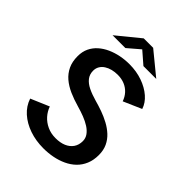

<svg xmlns="http://www.w3.org/2000/svg" viewBox="-246 -1002 1143 1143"><g transform="rotate(45 325.0 -431.0)"><path d="M324.5 11Q260.5 11 206.2 -7.8Q152 -26.5 113.5 -61Q75 -95.5 59.5 -143L175.5 -192.5Q186 -162 208 -137.2Q230 -112.5 261.8 -97.8Q293.5 -83 332.5 -83Q372 -83 400.5 -95.2Q429 -107.5 444.8 -130.5Q460.5 -153.5 460.5 -185.5Q460.5 -210 446.5 -229.5Q432.5 -249 409 -264Q385.5 -279 355.8 -290.5Q326 -302 294 -311Q248 -324 209 -341.2Q170 -358.5 141.2 -383Q112.5 -407.5 96.5 -441.5Q80.5 -475.5 80.5 -521.5Q80.5 -559.5 94.5 -589Q108.5 -618.5 133.2 -640.5Q158 -662.5 190.2 -677Q222.5 -691.5 258.8 -698.8Q295 -706 332.5 -706Q392.5 -706 442.8 -688.2Q493 -670.5 527.8 -640.2Q562.5 -610 575 -571L460.5 -521Q451 -549 432.2 -569.5Q413.5 -590 387.2 -601Q361 -612 328 -612Q304 -612 282.2 -606.5Q260.5 -601 243.5 -590Q226.5 -579 216.8 -562.8Q207 -546.5 207 -525.5Q207 -495 224 -473.2Q241 -451.5 271.8 -436.5Q302.5 -421.5 343.5 -410Q376.5 -401 410.8 -388.8Q445 -376.5 476.5 -359.5Q508 -342.5 532.8 -319.5Q557.5 -296.5 572 -265.8Q586.5 -235 586.5 -194.5Q586.5 -151 572.2 -117.2Q558 -83.5 532.8 -59.2Q507.5 -35 474.2 -19.5Q441 -4 402.8 3.5Q364.5 11 324.5 11ZM139.5 -756.5 284 -874.5H363.5L507.5 -756.5H399.5L324 -822L247.5 -756.5Z"/></g></svg>

Font: Trispace Thin Medium
Style: Regular
Weight: 500
Version: Version 1.210